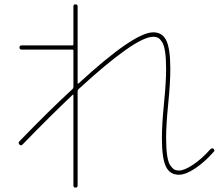

<svg xmlns="http://www.w3.org/2000/svg" viewBox="-20 -810 1040 890"><path d="M70.3 -155.3Q209 -298.8 316.4 -397.5Q320.3 -401.4 320.3 -406.2V-575.2Q320.3 -580.1 315.4 -580.1H80.1Q70.3 -580.1 70.3 -589.8Q70.3 -599.6 80.1 -599.6H315.4Q320.3 -599.6 320.3 -605.5V-780.3Q320.3 -790 330.1 -790Q339.8 -790 339.8 -780.3V-423.8Q339.8 -422.9 341.3 -422.4Q342.8 -421.9 343.8 -422.9Q601.6 -660.2 690.4 -660.2Q733.4 -660.2 751.5 -621.1Q769.5 -582 769.5 -490.2Q769.5 -425.8 759.8 -329.1Q750 -232.4 750 -169.9Q750 -121.1 754.9 -88.9Q759.8 -56.6 769.5 -43Q779.3 -29.3 788.1 -24.4Q796.9 -19.5 809.6 -19.5Q834 -19.5 874 -45.9Q914.1 -72.3 955.1 -118.2Q963.9 -126 969.7 -120.1Q977.5 -112.3 970.7 -106.4Q929.7 -59.6 885.3 -29.8Q840.8 0 809.6 0Q766.6 0 748.5 -39.1Q730.5 -78.1 730.5 -169.9Q730.5 -234.4 740.2 -331.1Q750 -427.7 750 -490.2Q750 -539.1 745.1 -570.8Q740.2 -602.5 730.5 -616.7Q720.7 -630.9 711.9 -635.3Q703.1 -639.6 690.4 -639.6Q608.4 -639.6 343.8 -396.5Q339.8 -392.6 339.8 -386.7V49.8Q339.8 59.6 330.1 59.6Q320.3 59.6 320.3 49.8V-369.1Q320.3 -370.1 319.3 -371.1Q318.4 -372.1 317.4 -371.1Q213.9 -273.4 84 -139.6Q77.1 -132.8 70.3 -139.6Q62.5 -148.4 70.3 -155.3Z"/></svg>

Font: Rounded-X Mgen+ 1m thin
Style: Regular
Weight: 100
Designer: [Source Han Sans]
Ryoko NISHIZUKA  (kana & ideographs); Paul D. Hunt (Latin, Greek & Cyrillic); Wenlong ZHANG  (bopomofo
Version: Version 1.059.20150602